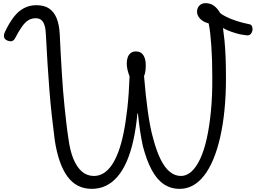

<svg xmlns="http://www.w3.org/2000/svg" viewBox="-20 -1182 1634 1221"><path d="M564 19Q466 19 408.5 -60Q351 -139 328 -292Q318 -369 309.5 -446.5Q301 -524 294.5 -605Q288 -686 282.5 -773.5Q277 -861 272 -958Q271 -996 263.5 -1020Q256 -1044 242.5 -1055Q229 -1066 207 -1066Q182 -1066 161.5 -1054Q141 -1042 121 -1014.5Q101 -987 77 -941Q69 -925 57.5 -921Q46 -917 27 -924Q9 -932 6 -945.5Q3 -959 10 -976Q37 -1034 66.5 -1072.5Q96 -1111 132 -1130Q168 -1149 211 -1149Q260 -1149 291.5 -1128.5Q323 -1108 340 -1066.5Q357 -1025 360 -963Q363 -894 366.5 -832.5Q370 -771 373.5 -715Q377 -659 381 -606.5Q385 -554 390.5 -503.5Q396 -453 401.5 -403Q407 -353 415 -302Q425 -224 447 -171Q469 -118 501.5 -90.5Q534 -63 577 -63Q609 -63 637 -79.5Q665 -96 688.5 -129Q712 -162 731.5 -213Q751 -264 765.5 -334.5Q780 -405 790 -495Q800 -585 804 -696Q796 -716 791 -738Q786 -760 786 -778Q786 -800 792 -817Q798 -834 811 -844.5Q824 -855 844 -855Q877 -855 892 -830.5Q907 -806 907 -769Q907 -750 905 -732Q903 -714 896 -698Q901 -636 907 -580Q913 -524 920 -474Q927 -424 935.5 -380Q944 -336 955 -298Q976 -219 1002.5 -166.5Q1029 -114 1061 -88.5Q1093 -63 1131 -63Q1166 -63 1197 -90.5Q1228 -118 1253 -171.5Q1278 -225 1295 -301.5Q1312 -378 1321.5 -476.5Q1331 -575 1330 -693Q1330 -749 1328.5 -798Q1327 -847 1324 -889.5Q1321 -932 1317 -968Q1313 -1004 1307 -1033Q1271 -1043 1252 -1063.5Q1233 -1084 1233 -1108Q1233 -1131 1248 -1146.5Q1263 -1162 1287 -1162Q1318 -1162 1341 -1145Q1364 -1128 1380 -1099Q1391 -1089 1419 -1075Q1447 -1061 1485.5 -1048.5Q1524 -1036 1565 -1028Q1577 -1026 1581.5 -1017Q1586 -1008 1586 -997Q1586 -982 1577 -969Q1568 -956 1551 -957Q1537 -959 1520 -961.5Q1503 -964 1486 -969Q1469 -974 1452.5 -979.5Q1436 -985 1422 -991.5Q1408 -998 1398 -1004Q1403 -970 1407.5 -925.5Q1412 -881 1414.5 -822Q1417 -763 1417 -686Q1417 -576 1407.5 -481.5Q1398 -387 1380 -308.5Q1362 -230 1336.5 -169Q1311 -108 1278.5 -66Q1246 -24 1207 -2.5Q1168 19 1123 19Q1066 19 1022 -10.5Q978 -40 945.5 -100Q913 -160 889 -251Q884 -274 879.5 -298Q875 -322 871 -348.5Q867 -375 863.5 -403Q860 -431 857 -461H854Q845 -366 828 -289.5Q811 -213 786 -155.5Q761 -98 727.5 -59Q694 -20 653 -0.5Q612 19 564 19Z"/></svg>

Font: Playwrite CL
Style: Regular
Weight: 400
Designer: Veronika Burian, José Scaglione
Foundry: TypeTogether
Version: Version 1.002